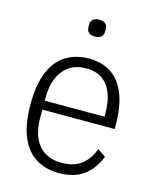

<svg xmlns="http://www.w3.org/2000/svg" viewBox="-109 -782 707 869"><g transform="rotate(15 244.5 -347.0)"><path d="M249 12Q189 12 143 -15.5Q97 -43 71.5 -102.5Q46 -162 46 -256Q46 -350 71.5 -409.5Q97 -469 143 -496.5Q189 -524 249 -524Q310 -524 353 -496Q396 -468 419.5 -410Q443 -352 443 -261V-246H104V-211Q104 -126 142 -81Q180 -36 249 -36Q306 -36 341 -62Q376 -88 395 -139L433 -113Q411 -55 366.5 -21.5Q322 12 249 12ZM249 -478Q203 -478 171 -457Q139 -436 121.5 -397Q104 -358 104 -301V-288H384V-301Q384 -358 369 -397Q354 -436 324 -457Q294 -478 249 -478ZM248 -627Q228 -627 218.5 -636Q209 -645 209 -660V-674Q209 -688 218.5 -697Q228 -706 248 -706Q268 -706 277.5 -697Q287 -688 287 -674V-660Q287 -645 277.5 -636Q268 -627 248 -627Z"/></g></svg>

Font: IBM Plex Sans Condensed Light
Style: Regular
Weight: 300
Width: 3
Designer: Mike Abbink, Paul van der Laan, Pieter van Rosmalen
Foundry: Bold Monday
Version: Version 3.201